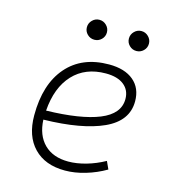

<svg xmlns="http://www.w3.org/2000/svg" viewBox="-109 -807 804 905"><g transform="rotate(15 293.0 -354.5)"><path d="M294.9 -35.2Q335.4 -35.2 381.6 -48.3Q427.7 -61.5 470.7 -85.4L487.8 -47.9Q441.9 -21 390.1 -5.6Q338.4 9.8 290.5 9.8Q193.4 9.8 138.7 -46.9Q84 -103.5 84 -204.6Q84 -356.4 158 -441.9Q231.9 -527.3 363.8 -527.3Q440.4 -527.3 483.4 -491.2Q526.4 -455.1 526.4 -390.6Q526.4 -294.9 422.1 -247.3Q317.9 -199.7 130.9 -195.8Q134.3 -120.1 177.2 -77.6Q220.2 -35.2 294.9 -35.2ZM132.3 -240.2Q300.3 -244.1 389.9 -280.5Q479.5 -316.9 479.5 -389.2Q479.5 -432.6 448.2 -457.5Q417 -482.4 359.9 -482.4Q259.8 -482.4 200.2 -418.5Q140.6 -354.5 132.3 -240.2ZM265.1 -621.6Q245.1 -621.6 230.7 -635.7Q216.3 -649.9 216.3 -669.9Q216.3 -689.9 230.7 -704.3Q245.1 -718.8 265.1 -718.8Q285.2 -718.8 299.6 -704.3Q314 -689.9 314 -669.9Q314 -649.9 299.6 -635.7Q285.2 -621.6 265.1 -621.6ZM470.2 -621.6Q450.2 -621.6 435.8 -635.7Q421.4 -649.9 421.4 -669.9Q421.4 -689.9 435.8 -704.3Q450.2 -718.8 470.2 -718.8Q490.2 -718.8 504.6 -704.3Q519 -689.9 519 -669.9Q519 -649.9 504.6 -635.7Q490.2 -621.6 470.2 -621.6Z"/></g></svg>

Font: Cascadia Code ExtraLight
Style: Italic
Weight: 200
Italic angle: -10°
Monospace: yes
Designer: Aaron Bell
Foundry: Saja Typeworks
Version: Version 2404.023; ttfautohint (v1.8.4)